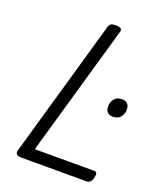

<svg xmlns="http://www.w3.org/2000/svg" viewBox="-176 -1116 1040 1229"><g transform="rotate(20 343.5 -501.5)"><path d="M116 0Q71 0 83 -40L351 -976Q355 -990 365.5 -996.5Q376 -1003 398 -1003Q421 -1003 431.5 -996Q442 -989 437 -973L181 -80H587Q599 -80 603 -70.5Q607 -61 602 -40Q598 -21 588 -10.5Q578 0 567 0ZM578 -446Q557 -446 542.5 -459Q528 -472 528 -498Q528 -527 545.5 -549.5Q563 -572 599 -572Q620 -572 634 -559Q648 -546 648 -520Q649 -492 631.5 -469Q614 -446 578 -446Z"/></g></svg>

Font: Playwrite AU SA
Style: Regular
Weight: 400
Designer: Veronika Burian, José Scaglione
Foundry: TypeTogether
Version: Version 1.002